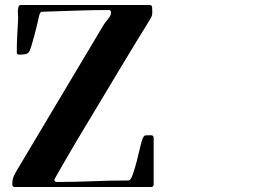

<svg xmlns="http://www.w3.org/2000/svg" viewBox="-20 -753 1040 766"><path d="M145 -706Q140 -703 139 -699Q138 -695 136 -690Q134 -681 129 -659Q124 -637 117.5 -613Q111 -589 105 -569Q99 -549 95 -545Q89 -538 78.5 -536.5Q68 -535 59 -535Q53 -535 50 -536.5Q47 -538 47 -545Q47 -577 48.5 -608Q50 -639 52 -671Q53 -684 51.5 -697Q50 -710 53 -723Q55 -733 63 -733H577Q587 -733 587 -723Q587 -715 587.5 -707Q588 -699 586 -691Q586 -688 576 -671.5Q566 -655 553.5 -634.5Q541 -614 529.5 -596Q518 -578 515 -572Q509 -562 492 -534Q475 -506 451.5 -467Q428 -428 400 -381Q372 -334 343.5 -287Q315 -240 288.5 -195.5Q262 -151 242 -116Q222 -81 209.5 -59.5Q197 -38 197 -37Q197 -27 206 -27Q278 -27 349.5 -30Q421 -33 493 -33Q501 -33 509.5 -56.5Q518 -80 525.5 -109.5Q533 -139 539.5 -167Q546 -195 551 -204Q555 -213 562 -213Q569 -213 581 -213.5Q593 -214 593 -203V-17Q593 -7 583 -7H39Q29 -7 29 -17Q29 -35 33.5 -46.5Q38 -58 47 -73L393 -653Q399 -663 411 -677Q423 -691 423 -703Q423 -713 414 -713Q346 -713 279.5 -710.5Q213 -708 145 -706Z"/></svg>

Font: SoukouMincho
Style: Regular
Weight: 400
Designer: Dr. Ken Lunde (project architect, glyph set definition & overall production); Masataka HATTORI  (production & ideograph 
Foundry: Adobe Systems Incorporated
Version: Version 1.00